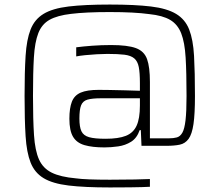

<svg xmlns="http://www.w3.org/2000/svg" viewBox="-20 -716 965 844"><path d="M463 108Q352 108 281.5 99.5Q211 91 171.5 67Q132 43 114.5 -1.5Q97 -46 92.5 -117.5Q88 -189 88 -294Q88 -399 92.5 -470.5Q97 -542 114.5 -586.5Q132 -631 171.5 -655Q211 -679 281.5 -687.5Q352 -696 463 -696Q573 -696 643.5 -687.5Q714 -679 754 -655Q794 -631 811.5 -586.5Q829 -542 833 -470.5Q837 -399 837 -294Q837 -215 830.5 -170.5Q824 -126 809 -105.5Q794 -85 770 -80Q746 -75 712 -75H602L599 -144H594Q582 -109 556.5 -93Q531 -77 499.5 -72.5Q468 -68 439 -68Q386 -68 351.5 -78Q317 -88 301 -115Q285 -142 285 -194Q285 -241 296 -269Q307 -297 335 -309Q363 -321 414 -321Q428 -321 460 -320.5Q492 -320 528.5 -319Q565 -318 595 -317V-351Q595 -396 590 -421.5Q585 -447 570 -459.5Q555 -472 527 -475.5Q499 -479 452 -479Q432 -479 405.5 -477.5Q379 -476 354.5 -473.5Q330 -471 315 -468V-508Q345 -512 385.5 -515Q426 -518 468 -518Q541 -518 577.5 -504.5Q614 -491 626.5 -456Q639 -421 639 -356V-108H724Q743 -108 757.5 -112Q772 -116 781.5 -132.5Q791 -149 795.5 -187Q800 -225 800 -294Q800 -396 796 -463Q792 -530 776.5 -569.5Q761 -609 728 -628.5Q695 -648 636 -654Q571 -663 462 -663Q357 -663 292 -655Q232 -648 198 -629Q164 -610 148.5 -570.5Q133 -531 129 -464Q125 -397 125 -294Q125 -190 129.5 -122Q134 -54 151.5 -15Q169 24 207.5 43Q246 62 314 68Q334 71 373 72.5Q412 74 463 74Q525 74 572 73Q619 72 639 71V105Q622 106 603.5 106.5Q585 107 552.5 107.5Q520 108 463 108ZM444 -106Q501 -106 533.5 -119Q566 -132 580.5 -163.5Q595 -195 595 -252V-284H425Q385 -284 364.5 -278Q344 -272 336.5 -253Q329 -234 329 -195Q329 -158 338 -139Q347 -120 371.5 -113Q396 -106 444 -106Z"/></svg>

Font: Saira ExtraLight
Style: Regular
Weight: 200
Designer: Hector Gatti with collaboration of the Omnibus-Type team
Foundry: Omnibus-Type
Version: Version 1.100; ttfautohint (v1.8.3)